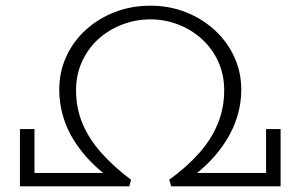

<svg xmlns="http://www.w3.org/2000/svg" viewBox="-20 -654 1055 674"><path d="M74 0V-47H379L375 -23Q333 -51 298.5 -86.5Q264 -122 239 -162Q214 -202 201 -247Q188 -292 188 -339Q188 -401 212.5 -455Q237 -509 281 -549Q325 -589 383 -611.5Q441 -634 508 -634Q574 -634 631.5 -611.5Q689 -589 733 -549Q777 -509 802 -455Q827 -401 827 -339Q827 -292 813.5 -247Q800 -202 775 -162Q750 -122 715.5 -86.5Q681 -51 639 -23L636 -47H941V0H581L574 -23Q636 -68 679 -116.5Q722 -165 744.5 -219.5Q767 -274 767 -337Q767 -392 746 -438Q725 -484 688.5 -517Q652 -550 605.5 -568Q559 -586 508 -586Q457 -586 409.5 -568Q362 -550 325.5 -517Q289 -484 268 -438Q247 -392 247 -337Q247 -274 270 -219.5Q293 -165 336.5 -116.5Q380 -68 440 -23L434 0ZM50 0V-201H101V0ZM914 0V-201H965V0Z"/></svg>

Font: BioRhyme SemiExpanded Light
Style: Regular
Weight: 300
Width: 6
Designer: Aoife Mooney
Foundry: Aoife Mooney Type
Version: Version 1.600;gftools[0.9.33]